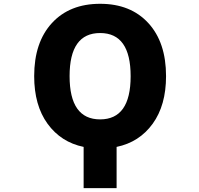

<svg xmlns="http://www.w3.org/2000/svg" viewBox="-20 -762 1040 1001"><path d="M342.8 -365.2Q342.8 -139.6 502 -139.6Q661.1 -139.6 661.1 -364.7Q661.1 -589.8 502 -589.8Q342.8 -589.8 342.8 -365.2ZM845.7 -365.2Q845.7 -212.9 775.9 -116.7Q706.1 -20.5 587.9 3.9V218.8H416V3.9Q297.9 -20.5 228 -116.7Q158.2 -212.9 158.2 -365.2Q158.2 -541 250.5 -641.6Q342.8 -742.2 502 -742.2Q661.1 -742.2 753.4 -641.6Q845.7 -541 845.7 -365.2Z"/></svg>

Font: Gen Shin Gothic Monospace Heavy
Style: Bold
Weight: 800
Designer: [Source Han Sans]
Ryoko NISHIZUKA  (kana & ideographs); Paul D. Hunt (Latin, Greek & Cyrillic); Wenlong ZHANG  (bopomofo
Version: Version 1.002.20150607